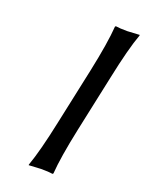

<svg xmlns="http://www.w3.org/2000/svg" viewBox="-127 -712 592 779"><g transform="rotate(20 169.5 -322.5)"><path d="M200.7 -444.8Q228 -574.2 232.9 -645L235.8 -647.9Q252.4 -645 286.1 -645Q286.1 -645 338.9 -647.9V-645Q314.5 -578.6 286.6 -444.8L234.4 -200.2Q207 -70.8 202.1 0L199.2 2.9Q182.6 0 148.9 0Q148.9 0 96.2 2.9V0Q120.6 -67.9 148.4 -200.2Z"/></g></svg>

Font: Linux Biolinum O
Style: Italic
Weight: 400
Italic angle: -12°
Designer: Philipp H. Poll
Foundry: Philipp H. Poll
Version: Version 1.1.3